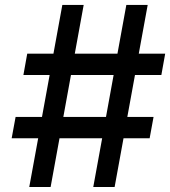

<svg xmlns="http://www.w3.org/2000/svg" viewBox="-20 -747 680 767"><path d="M624.6 -447.4 639.9 -532.7H534.4L570 -727.3H484.7L449.2 -532.7H278.8L314.3 -727.3H229L193.5 -532.7H88.8L73.5 -447.4H178.3L147.7 -279.8H42.3L26.6 -194.6H132.5L96.9 0H182.2L217.7 -194.6H388.1L352.6 0H437.9L473.4 -194.6H577.8L593.4 -279.8H488.6L519.2 -447.4ZM403.4 -279.8H233L263.5 -447.4H433.9Z"/></svg>

Font: TID UI Medium
Style: Italic
Weight: 500
Italic angle: -9.39999°
Designer: The TID Project Authors
Foundry: Bakken & Bæck
Version: Version 1.001;hotconv 1.0.109;makeotfexe 2.5.65596